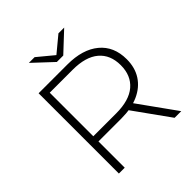

<svg xmlns="http://www.w3.org/2000/svg" viewBox="-232 -1030 1184 1184"><g transform="rotate(-45 360.0 -437.5)"><path d="M122 0V-700H373Q505 -700 580 -638Q655 -576 655 -464Q655 -391 621 -338.5Q587 -286 524 -257.5Q461 -229 373 -229H150L173 -253V0ZM608 0 426 -254H484L666 0ZM173 -250 150 -274H373Q486 -274 544.5 -324Q603 -374 603 -464Q603 -555 544.5 -604.5Q486 -654 373 -654H150L173 -679ZM338 -757 212 -875H262L384 -774H348L470 -875H520L394 -757Z"/></g></svg>

Font: Montserrat Thin Light
Style: Regular
Weight: 300
Version: Version 9.000